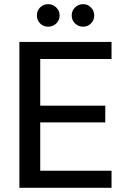

<svg xmlns="http://www.w3.org/2000/svg" viewBox="-20 -901 611 921"><path d="M73 0V-700H515V-618H173V-394H485V-314H173V-82H515V0ZM266 -827Q266 -804 250 -788.5Q234 -773 211 -773Q188 -773 172.5 -788.5Q157 -804 157 -827Q157 -850 172.5 -865.5Q188 -881 211 -881Q234 -881 250 -865Q266 -849 266 -827ZM379 -773Q356 -773 340 -788.5Q324 -804 324 -827Q324 -850 340 -865.5Q356 -881 379 -881Q401 -881 416.5 -865Q432 -849 432 -827Q432 -804 416.5 -788.5Q401 -773 379 -773Z"/></svg>

Font: AWOL-DM Medium
Style: Regular
Weight: 500
Designer: Colophon Foundry, Jonny Pinhorn, Mikhail Sharanda
Foundry: Colophon Foundry
Version: Version 1.000;Glyphs 3.2.3 (3260)